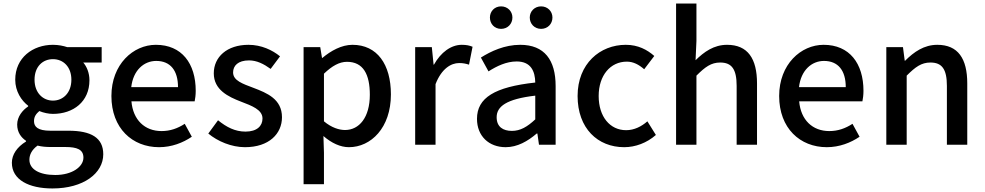

<svg xmlns="http://www.w3.org/2000/svg" viewBox="-20 -817 5561 1084"><path d="M276 247C452 247 563 161 563 54C563 -39 495 -79 366 -79H264C194 -79 172 -101 172 -133C172 -160 185 -175 202 -190C226 -180 255 -174 279 -174C394 -174 485 -243 485 -364C485 -405 470 -441 450 -464H554V-551H359C338 -558 310 -564 279 -564C165 -564 66 -491 66 -367C66 -301 101 -249 139 -220V-216C107 -195 77 -158 77 -114C77 -70 99 -41 127 -22V-18C76 13 47 56 47 102C47 198 143 247 276 247ZM279 -249C222 -249 175 -293 175 -367C175 -441 221 -483 279 -483C337 -483 383 -440 383 -367C383 -293 336 -249 279 -249ZM292 171C201 171 146 138 146 85C146 57 159 29 192 5C215 11 240 13 266 13H349C415 13 451 27 451 73C451 124 388 171 292 171Z M878 14C949 14 1013 -11 1063 -45L1023 -118C983 -92 941 -77 892 -77C797 -77 731 -140 722 -245H1079C1082 -259 1085 -281 1085 -304C1085 -459 1006 -564 860 -564C732 -564 609 -454 609 -275C609 -93 727 14 878 14ZM721 -325C732 -421 793 -473 862 -473C942 -473 985 -419 985 -325Z M1363 14C1499 14 1572 -62 1572 -155C1572 -258 1487 -292 1411 -321C1350 -344 1296 -362 1296 -408C1296 -446 1324 -476 1386 -476C1430 -476 1469 -456 1508 -428L1561 -499C1518 -534 1456 -564 1383 -564C1261 -564 1187 -495 1187 -403C1187 -310 1268 -271 1341 -243C1401 -220 1462 -198 1462 -148C1462 -106 1431 -74 1366 -74C1307 -74 1259 -99 1211 -138L1156 -63C1209 -19 1287 14 1363 14Z M1694 223H1809V45L1806 -49C1852 -9 1902 14 1950 14C2074 14 2187 -95 2187 -284C2187 -454 2109 -564 1970 -564C1908 -564 1848 -530 1800 -490H1798L1788 -551H1694ZM1928 -83C1895 -83 1852 -96 1809 -132V-401C1855 -445 1896 -468 1939 -468C2031 -468 2068 -397 2068 -282C2068 -154 2008 -83 1928 -83Z M2324 0H2439V-342C2473 -430 2527 -461 2572 -461C2595 -461 2608 -458 2628 -452L2648 -553C2631 -560 2614 -564 2587 -564C2527 -564 2469 -522 2430 -452H2428L2418 -551H2324Z M2835 14C2901 14 2960 -20 3010 -63H3014L3023 0H3117V-331C3117 -478 3054 -564 2917 -564C2829 -564 2752 -528 2695 -492L2738 -414C2785 -444 2839 -470 2897 -470C2978 -470 3001 -414 3002 -351C2773 -326 2673 -265 2673 -146C2673 -49 2740 14 2835 14ZM2870 -78C2821 -78 2784 -100 2784 -155C2784 -216 2839 -258 3002 -277V-143C2957 -101 2918 -78 2870 -78ZM2809 -654C2846 -654 2873 -682 2873 -718C2873 -753 2846 -781 2809 -781C2772 -781 2746 -753 2746 -718C2746 -682 2772 -654 2809 -654ZM3035 -654C3072 -654 3099 -682 3099 -718C3099 -753 3072 -781 3035 -781C2998 -781 2971 -753 2971 -718C2971 -682 2998 -654 3035 -654Z M3504 14C3567 14 3632 -10 3683 -55L3635 -132C3602 -103 3561 -82 3515 -82C3424 -82 3360 -158 3360 -275C3360 -391 3426 -469 3519 -469C3556 -469 3587 -452 3617 -426L3674 -501C3634 -536 3583 -564 3513 -564C3368 -564 3241 -458 3241 -275C3241 -92 3355 14 3504 14Z M3797 0H3912V-390C3961 -439 3995 -464 4046 -464C4111 -464 4139 -427 4139 -332V0H4254V-346C4254 -486 4202 -564 4085 -564C4010 -564 3955 -524 3907 -477L3912 -586V-797H3797Z M4648 14C4719 14 4783 -11 4833 -45L4793 -118C4753 -92 4711 -77 4662 -77C4567 -77 4501 -140 4492 -245H4849C4852 -259 4855 -281 4855 -304C4855 -459 4776 -564 4630 -564C4502 -564 4379 -454 4379 -275C4379 -93 4497 14 4648 14ZM4491 -325C4502 -421 4563 -473 4632 -473C4712 -473 4755 -419 4755 -325Z M4984 0H5099V-390C5148 -439 5182 -464 5233 -464C5298 -464 5326 -427 5326 -332V0H5441V-346C5441 -486 5389 -564 5272 -564C5197 -564 5140 -524 5090 -474H5088L5078 -551H4984Z"/></svg>

Font: Noto Sans CJK SC Medium
Style: Regular
Weight: 500
Designer: Ryoko NISHIZUKA 西塚涼子 (kana, bopomofo & ideographs); Paul D. Hunt (Latin, Greek & Cyrillic); Sandoll Communications 산돌커뮤니
Foundry: Adobe
Version: Version 2.004;hotconv 1.0.118;makeotfexe 2.5.65603